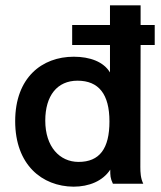

<svg xmlns="http://www.w3.org/2000/svg" viewBox="-20 -690 603 721"><path d="M256 11C314 11 366 -10 394 -53C394 -31 394 -21 404 0H518C508 -21 507 -42 507 -63L508 -521H561V-596H508V-670H393V-596H251V-521H393V-418C369 -458 318 -477 257 -477C137 -477 37 -398 37 -235C37 -71 138 10 256 11ZM275 -82C204 -82 150 -139 150 -237C150 -331 195 -387 271 -387C351 -387 391 -336 391 -234C391 -132 354 -82 275 -82Z"/></svg>

Font: Inconsolata SemiExpanded
Style: Bold
Weight: 700
Width: 6
Monospace: yes
Designer: Raph Levien, Cyreal, Brenton Simpson
Foundry: Raph Levien, Cyreal, Google
Version: Version 3.100